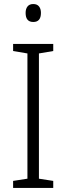

<svg xmlns="http://www.w3.org/2000/svg" viewBox="-20 -932 329 952"><path d="M244 0H45V-35L116 -46V-667L45 -679V-714H244V-679L173 -667V-46L244 -35ZM145 -912Q164 -912 173.5 -900Q183 -888 183 -868Q183 -823 145 -823Q107 -823 107 -868Q107 -888 116.5 -900Q126 -912 145 -912Z"/></svg>

Font: Noto Sans Gurmukhi SemiCondensed Light
Style: Regular
Weight: 300
Width: 4
Designer: Jelle Bosma - Monotype Design Team
Foundry: Monotype Imaging Inc.
Version: Version 2.004; ttfautohint (v1.8.4.7-5d5b)